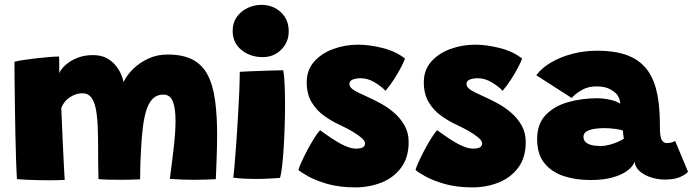

<svg xmlns="http://www.w3.org/2000/svg" viewBox="-20 -752 2922 810"><path d="M51.5 3.5Q49.5 -26 47.8 -77.2Q46 -128.5 44.8 -189.2Q43.5 -250 42.8 -309.8Q42 -369.5 41.5 -418Q41 -466.5 41 -491.5Q56 -495.5 81 -499.2Q106 -503 134.5 -506.2Q163 -509.5 188.2 -511.5Q213.5 -513.5 229 -513.5Q229.5 -505 229.8 -494.8Q230 -484.5 230 -474.5Q230 -464.5 230 -456.2Q230 -448 230 -442.5Q232.5 -451 243 -464Q253.5 -477 271.8 -489.8Q290 -502.5 315.2 -511Q340.5 -519.5 372.5 -519.5Q404 -519.5 426.5 -508.5Q449 -497.5 464.5 -479.8Q480 -462 489.5 -441.5Q493.5 -433 496.5 -423.8Q499.5 -414.5 501.5 -406Q514.5 -434.5 541.5 -461Q568.5 -487.5 605.8 -504.8Q643 -522 686.5 -522Q750.5 -522 791.5 -501Q832.5 -480 855.2 -437.5Q878 -395 887 -331Q896 -267 896 -181.5Q896 -154 895.2 -124.2Q894.5 -94.5 893.2 -62.5Q892 -30.5 890.5 4Q868 5 843.8 5.8Q819.5 6.5 796 6.5Q771 6.5 746.2 5.5Q721.5 4.5 696.5 2.5Q706.5 -72 713.5 -134.5Q720.5 -197 720.5 -243Q720.5 -296 709 -324.5Q697.5 -353 669 -353Q642.5 -353 625.2 -336.2Q608 -319.5 598 -288.8Q588 -258 582.8 -215.5Q577.5 -173 575 -122Q573.5 -93 572.2 -61.2Q571 -29.5 571 4.5Q559.5 5 537.2 5.8Q515 6.5 490 6.5Q460.5 6.5 433.8 5.8Q407 5 395.5 3.5Q394.5 -30.5 394.2 -59.8Q394 -89 394 -121Q394 -177.5 392 -221.5Q390 -265.5 383.5 -296Q377 -326.5 363.8 -342.5Q350.5 -358.5 328 -358.5Q314 -358.5 300.2 -354Q286.5 -349.5 274.2 -341.5Q262 -333.5 253 -322Q244 -310.5 238.5 -296.5Q241.5 -217 244.8 -150Q248 -83 250.2 -41Q252.5 1 253 7Q247 7.5 225.8 8Q204.5 8.5 188.5 8.5Q148.5 8.5 108.8 7Q69 5.5 51.5 3.5Z M1161.5 -1.5Q1152.5 -1 1122.8 1Q1093 3 1059.5 3Q1036.5 3 1012.2 1.8Q988 0.5 964 -2.5Q966 -15.5 969.5 -55Q973 -94.5 976.8 -148.2Q980.5 -202 984 -259.5Q987.5 -317 989.5 -367.5Q991.5 -418 991.5 -449Q1004.5 -450 1028.8 -451Q1053 -452 1081 -453Q1109 -454 1134.5 -454.8Q1160 -455.5 1175 -455.5Q1178.5 -438.5 1180.5 -399.8Q1182.5 -361 1182.5 -313.5Q1182.5 -268.5 1181 -220.2Q1179.5 -172 1176.8 -127.8Q1174 -83.5 1170 -50Q1166 -16.5 1161.5 -1.5ZM1088.5 -511Q1036 -511 998.8 -541Q961.5 -571 961.5 -622Q961.5 -656 979 -680.5Q996.5 -705 1024.2 -718.2Q1052 -731.5 1082.5 -731.5Q1131.5 -731.5 1164.8 -700.5Q1198 -669.5 1198 -620Q1198 -573.5 1166.2 -542.2Q1134.5 -511 1088.5 -511Z M1478.5 38.5Q1411.5 38.5 1361 23.8Q1310.5 9 1279.5 -8.5Q1248.5 -26 1239 -35Q1241.5 -45.5 1251.8 -68.2Q1262 -91 1276.2 -118Q1290.5 -145 1305 -168.2Q1319.5 -191.5 1330.5 -202.5Q1356 -184 1383 -166Q1410 -148 1435.8 -136.5Q1461.5 -125 1481.5 -125Q1493 -125 1501.8 -127Q1510.5 -129 1515.2 -134Q1520 -139 1520 -148Q1520 -158 1504 -171.5Q1488 -185 1464.2 -198.8Q1440.5 -212.5 1417.5 -223Q1381 -239.5 1348.2 -262.8Q1315.5 -286 1294.8 -320.5Q1274 -355 1274 -405Q1274 -456.5 1305 -491.8Q1336 -527 1385.8 -545.2Q1435.5 -563.5 1491 -563.5Q1538.5 -563.5 1594.2 -549.5Q1650 -535.5 1688.5 -505Q1685.5 -494.5 1673.5 -471Q1661.5 -447.5 1644 -420Q1626.5 -392.5 1606.5 -369Q1588.5 -388 1559.8 -405Q1531 -422 1501.5 -422Q1491 -422 1480 -420Q1469 -418 1461.5 -412.8Q1454 -407.5 1454 -398Q1454 -388 1463 -379.5Q1472 -371 1490.8 -361.8Q1509.5 -352.5 1537.5 -340Q1560 -330 1588.5 -314.2Q1617 -298.5 1643.2 -275.8Q1669.5 -253 1686.8 -222.5Q1704 -192 1704 -152.5Q1704 -87.5 1672.5 -45Q1641 -2.5 1589.8 18Q1538.5 38.5 1478.5 38.5Z M1972.5 38.5Q1905.5 38.5 1855 23.8Q1804.5 9 1773.5 -8.5Q1742.5 -26 1733 -35Q1735.5 -45.5 1745.8 -68.2Q1756 -91 1770.2 -118Q1784.5 -145 1799 -168.2Q1813.5 -191.5 1824.5 -202.5Q1850 -184 1877 -166Q1904 -148 1929.8 -136.5Q1955.5 -125 1975.5 -125Q1987 -125 1995.8 -127Q2004.5 -129 2009.2 -134Q2014 -139 2014 -148Q2014 -158 1998 -171.5Q1982 -185 1958.2 -198.8Q1934.5 -212.5 1911.5 -223Q1875 -239.5 1842.2 -262.8Q1809.5 -286 1788.8 -320.5Q1768 -355 1768 -405Q1768 -456.5 1799 -491.8Q1830 -527 1879.8 -545.2Q1929.5 -563.5 1985 -563.5Q2032.5 -563.5 2088.2 -549.5Q2144 -535.5 2182.5 -505Q2179.5 -494.5 2167.5 -471Q2155.5 -447.5 2138 -420Q2120.5 -392.5 2100.5 -369Q2082.5 -388 2053.8 -405Q2025 -422 1995.5 -422Q1985 -422 1974 -420Q1963 -418 1955.5 -412.8Q1948 -407.5 1948 -398Q1948 -388 1957 -379.5Q1966 -371 1984.8 -361.8Q2003.5 -352.5 2031.5 -340Q2054 -330 2082.5 -314.2Q2111 -298.5 2137.2 -275.8Q2163.5 -253 2180.8 -222.5Q2198 -192 2198 -152.5Q2198 -87.5 2166.5 -45Q2135 -2.5 2083.8 18Q2032.5 38.5 1972.5 38.5Z M2470.5 7.5Q2409 7.5 2358 -9.2Q2307 -26 2276.5 -64Q2246 -102 2246 -165Q2246 -229.5 2282.5 -267.2Q2319 -305 2377 -321.2Q2435 -337.5 2499 -337.5Q2520 -337.5 2539.2 -334.2Q2558.5 -331 2573.5 -325.8Q2588.5 -320.5 2596.5 -314.5Q2596.5 -325 2591.5 -338Q2586.5 -351 2577.5 -359Q2565 -370.5 2546.5 -379Q2528 -387.5 2494 -387.5Q2461.5 -387.5 2434 -372Q2406.5 -356.5 2392 -338.5L2242.5 -434.5Q2265.5 -465.5 2305.2 -488.8Q2345 -512 2394.8 -525Q2444.5 -538 2498 -538Q2589.5 -538 2644.2 -511.2Q2699 -484.5 2726.5 -432Q2739 -408.5 2747 -379.5Q2755 -350.5 2759 -316.5Q2761.5 -293.5 2762.8 -268.2Q2764 -243 2764 -215.5Q2764 -174 2771.8 -161.2Q2779.5 -148.5 2793 -148.5Q2804.5 -148.5 2814.2 -151.2Q2824 -154 2828 -158L2882.5 -27.5Q2875 -17 2850.5 -5.8Q2826 5.5 2784.5 5.5Q2755 5.5 2726.8 -3.5Q2698.5 -12.5 2679.2 -29.2Q2660 -46 2657 -69.5Q2650.5 -50 2627 -32.2Q2603.5 -14.5 2564.5 -3.5Q2525.5 7.5 2470.5 7.5ZM2514 -136Q2532 -136 2552.2 -141.5Q2572.5 -147 2589 -154.5Q2605.5 -162 2612 -167.5Q2610.5 -173 2609.2 -184.2Q2608 -195.5 2608 -201Q2599 -205 2575.2 -208.2Q2551.5 -211.5 2529.5 -211.5Q2509 -211.5 2488.8 -208.5Q2468.5 -205.5 2455 -197.8Q2441.5 -190 2441.5 -175Q2441.5 -161.5 2450 -153Q2458.5 -144.5 2474.8 -140.2Q2491 -136 2514 -136Z"/></svg>

Font: Grandstander Thin Black
Style: Regular
Weight: 900
Version: Version 1.200